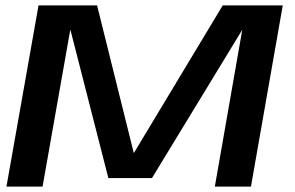

<svg xmlns="http://www.w3.org/2000/svg" viewBox="-20 -695 1098 715"><path d="M4 0H138.5L241.5 -583H242.5L383.5 -32H546L881.5 -583H882L780 0H914.5L1033 -675H809.5L479 -126H478L341.5 -675H123.5Z"/></svg>

Font: Anybody Expanded Medium
Style: Italic
Weight: 500
Width: 7
Italic angle: -10°
Version: Version 1.113;gftools[0.9.25]